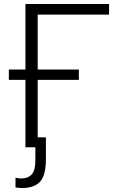

<svg xmlns="http://www.w3.org/2000/svg" viewBox="-20 -738 590 962"><path d="M24.4 -337.9V-389.6H107.4V-717.8H526.4V-665H168.9V-389.6H375V-337.9H168.9V-49.8H210V58.6Q210 140.6 180.7 172.4Q151.4 204.1 90.8 204.1Q74.2 204.1 57.6 201.2V152.3Q75.2 156.2 85.9 156.2Q120.1 156.2 138.7 136.2Q157.2 116.2 157.2 65.4V0H107.4V-337.9Z"/></svg>

Font: Gothic A1 Light
Style: Regular
Weight: 300
Version: Version 2.50